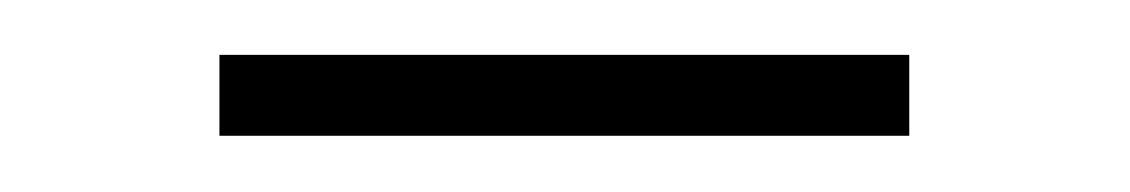

<svg xmlns="http://www.w3.org/2000/svg" viewBox="-20 -647 412 70"><path d="M311.5 -597.5H60V-627H311.5Z"/></svg>

Font: Anek Devanagari Medium ExtraLight
Style: Regular
Weight: 250
Version: Version 1.003